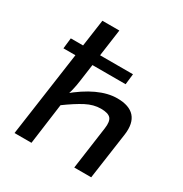

<svg xmlns="http://www.w3.org/2000/svg" viewBox="-163 -826 909 952"><g transform="rotate(30 291.0 -350.0)"><path d="M248 -700 205 -391Q201 -359 194 -330.5Q187 -302 178 -279L185 -267L149 0H52L151 -700ZM415 -546 408 -485H52L59 -546ZM408 -404Q477 -404 507.5 -369.5Q538 -335 529 -268L491 0H394L428 -244Q434 -286 419.5 -302.5Q405 -319 363 -319Q322 -319 279.5 -297Q237 -275 177 -231L172 -295Q236 -349 295.5 -376.5Q355 -404 408 -404Z"/></g></svg>

Font: Exo 2 Medium
Style: Italic
Weight: 500
Italic angle: -8°
Designer: Natanael Gama
Foundry: Natanael Gama
Version: Version 2.010